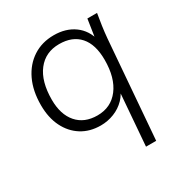

<svg xmlns="http://www.w3.org/2000/svg" viewBox="-170 -639 931 981"><g transform="rotate(-30 295.5 -148.5)"><path d="M409 216 437 -138 448 -120Q436 -80 408.5 -51.5Q381 -23 343 -8Q305 7 264 7Q200 7 152 -23Q104 -53 77 -107.5Q50 -162 50 -236Q50 -320 79.5 -382Q109 -444 162 -478.5Q215 -513 285 -513Q356 -513 405 -477.5Q454 -442 470 -377L461 -396L477 -501H534Q528 -467 523 -431.5Q518 -396 515 -362L469 216ZM275 -46Q355 -46 401.5 -107Q448 -168 448 -274Q448 -365 406 -412.5Q364 -460 286 -460Q205 -460 158.5 -400Q112 -340 112 -232Q112 -145 155 -95.5Q198 -46 275 -46Z"/></g></svg>

Font: Muli Light
Style: Italic
Weight: 300
Italic angle: -4.541°
Designer: Vernon Adams
Foundry: Vernon Adams
Version: Version 2.100; ttfautohint (v1.8.1.43-b0c9)